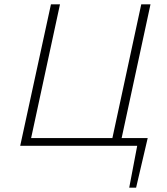

<svg xmlns="http://www.w3.org/2000/svg" viewBox="-20 -678 778 893"><path d="M533 0 540 -36H667L641 0ZM581 195 625 -36H667L613 195ZM495 0 637 -658H680L538 0ZM88 0 95 -36H530L523 0ZM74 0 217 -658H259L117 0Z"/></svg>

Font: Ysabeau Office ExtraLight
Style: Italic
Weight: 250
Italic angle: -12°
Designer: Christian Thalmann (Catharsis Fonts)
Version: Version 2.001;gftools[0.9.30]; featfreeze: tnum,lnum,ss02